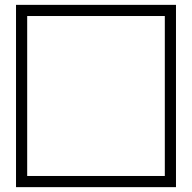

<svg xmlns="http://www.w3.org/2000/svg" viewBox="-20 -771 791 791"><path d="M46 0V-751H705V0ZM659 -46V-705H92V-46Z"/></svg>

Font: Pochaevsk
Style: Regular
Weight: 400
Version: Version 1.210; ttfautohint (v1.8.4.7-5d5b)